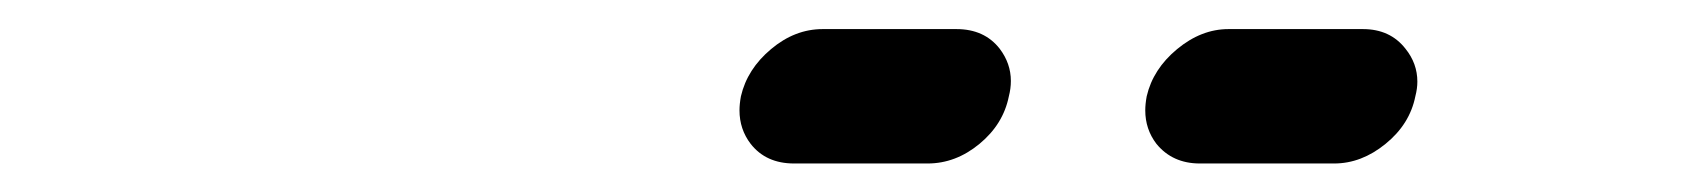

<svg xmlns="http://www.w3.org/2000/svg" viewBox="-20 -847 1174 134"><path d="M817.4 -732.9Q798.3 -732.9 787.1 -746.6Q779.3 -756.8 779.3 -770Q779.3 -774.4 780.3 -779.8Q784.7 -798.8 801.5 -812.7Q818.4 -826.7 837.4 -826.7H931.2Q950.2 -826.7 960.9 -813Q969.2 -802.7 969.2 -790Q969.2 -785.2 967.8 -779.8Q963.9 -760.3 947 -746.6Q930.2 -732.9 911.1 -732.9ZM534.2 -732.9Q514.6 -732.9 503.9 -746.6Q496.1 -756.8 496.1 -770Q496.1 -774.4 497.1 -779.8Q501.5 -798.8 518.1 -812.7Q534.7 -826.7 554.2 -826.7H647.5Q667 -826.7 677.7 -813Q685.5 -802.7 685.5 -790.5Q685.5 -785.2 684.1 -779.8Q680.2 -760.3 663.6 -746.6Q647 -732.9 627.4 -732.9Z"/></svg>

Font: Robtronika
Style: Italic
Weight: 400
Italic angle: -12°
Designer: GGBot
Version: 1.00